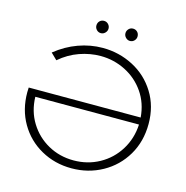

<svg xmlns="http://www.w3.org/2000/svg" viewBox="-114 -896 979 1009"><g transform="rotate(15 375.0 -391.5)"><path d="M695 -325Q695 -229 650.5 -154Q606 -79 530 -37Q454 5 363 5Q272 5 197 -37Q122 -79 79 -153Q36 -227 36 -321Q36 -339 37 -347H646Q640 -424 599.5 -482.5Q559 -541 495.5 -573Q432 -605 360 -605Q303 -605 246 -585Q189 -565 140 -523L106 -556Q163 -602 228 -625.5Q293 -649 360 -649Q449 -649 526 -609Q603 -569 649 -495Q695 -421 695 -325ZM647 -309H83Q85 -231 123 -169.5Q161 -108 224 -73Q287 -38 363 -38Q439 -38 502.5 -73Q566 -108 604.5 -170Q643 -232 647 -309ZM296 -754Q296 -769 305.5 -778.5Q315 -788 329 -788Q343 -788 352.5 -778Q362 -768 362 -754.5Q362 -741 352 -731Q342 -721 329 -721Q315 -721 305.5 -731Q296 -741 296 -754ZM520 -754Q520 -741 510.5 -731Q501 -721 487 -721Q474 -721 464 -731Q454 -741 454 -754.5Q454 -768 463.5 -778Q473 -788 487 -788Q501 -788 510.5 -778.5Q520 -769 520 -754Z"/></g></svg>

Font: Montserrat Ace
Style: Light
Weight: 300
Designer: Julieta Ulanovsky
Foundry: Julieta Ulanovsky
Version: Version 1